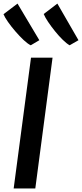

<svg xmlns="http://www.w3.org/2000/svg" viewBox="-21 -1076 468 1096"><path d="M57 0 156 -747H279L180.5 0ZM154.5 -817.5Q137.5 -825.5 114.2 -847.2Q91 -869 67 -896.8Q43 -924.5 24.5 -951Q6 -977.5 -1 -995L79 -1055.5L203.5 -846.5ZM376.5 -817.5Q359.5 -827 337.2 -848.8Q315 -870.5 293 -897.8Q271 -925 253.5 -951.2Q236 -977.5 228.5 -996L306.5 -1055.5L427 -846.5Z"/></svg>

Font: Merriweather Sans Medium
Style: Italic
Weight: 500
Italic angle: -7.5°
Designer: Eben Sorkin
Foundry: Eben Sorkin
Version: Version 2.001